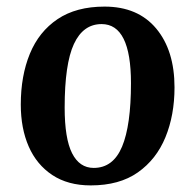

<svg xmlns="http://www.w3.org/2000/svg" viewBox="-20 -547 592 582"><path d="M255 15Q186 15 138.5 -16.5Q91 -48 67 -103Q43 -158 43 -230Q43 -317 70.5 -384Q98 -451 154.5 -489Q211 -527 297 -527Q398 -527 453.5 -460.5Q509 -394 509 -282Q509 -198 481.5 -131Q454 -64 398 -24.5Q342 15 255 15ZM264 -38Q323 -38 350 -102.5Q377 -167 377 -295Q377 -474 288 -474Q232 -474 204 -413.5Q176 -353 176 -221Q176 -127 198.5 -82.5Q221 -38 264 -38Z"/></svg>

Font: Literata 36pt SemiBold
Style: Italic
Weight: 600
Italic angle: -2°
Designer: Latin by Veronika Burian and Jose Scaglione. Greek by Irene Vlachou. Cyrillic by Vera Evstafieva
Foundry: TypeTogether
Version: Version 3.002